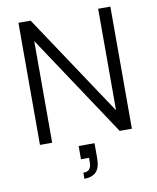

<svg xmlns="http://www.w3.org/2000/svg" viewBox="-99 -776 889 1084"><g transform="rotate(-10 345.5 -234.0)"><path d="M82 0V-700H152L539 -118V-700H609V0H539L152 -583V0ZM296 232V197Q322 197 332 183.5Q342 170 342 145V120H296V44H387V130Q387 185 363.5 208.5Q340 232 296 232Z"/></g></svg>

Font: Host Grotesk Light
Style: Regular
Weight: 300
Designer: Doukan Karapınar
Foundry: Element Type
Version: Version 1.003